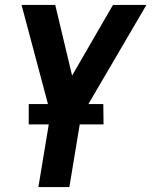

<svg xmlns="http://www.w3.org/2000/svg" viewBox="-20 -550 616 775"><path d="M135 205H260L307 -79L571 -530H436L271 -245L203 -530H67L184 -91ZM96 -48H398L397 -130H96Z"/></svg>

Font: Iosevka Sparkle
Style: Bold Italic
Weight: 700
Italic angle: -9°
Designer: Belleve Invis
Foundry: Belleve Invis
Version: Version 4.5.0; ttfautohint (v1.8.3)